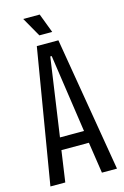

<svg xmlns="http://www.w3.org/2000/svg" viewBox="-122 -856 588 911"><g transform="rotate(-15 171.5 -400.5)"><path d="M8 0 118 -660H224L335 0H261L238 -153H103L81 0ZM167 -596 112 -213H230L174 -596ZM143 -706 89 -801H170L206 -706Z"/></g></svg>

Font: Bricolage Grotesque 48pt Condensed Light
Style: Regular
Weight: 300
Width: 3
Designer: Mathieu Triay
Foundry: Atelier Triay
Version: Version 1.000; ttfautohint (v1.8.4.7-5d5b);gftools[0.9.32]